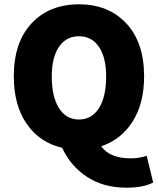

<svg xmlns="http://www.w3.org/2000/svg" viewBox="-20 -682 732 890"><path d="M660 40 690 164Q645 188 566 188Q460 188 383.5 138Q307 88 268 3Q164 -21 104 -107.5Q44 -194 44 -328Q44 -486 126.5 -574Q209 -662 346 -662Q483 -662 565.5 -573.5Q648 -485 648 -328Q648 -203 595 -119Q542 -35 449 -4Q489 52 586 52Q626 52 660 40ZM220 -328Q220 -233 253.5 -180.5Q287 -128 346 -128Q405 -128 438.5 -180.5Q472 -233 472 -328Q472 -416 438.5 -465Q405 -514 346 -514Q287 -514 253.5 -465Q220 -416 220 -328Z"/></svg>

Font: Assistant ExtraBold
Style: Regular
Weight: 800
Designer: Hebrew By Ben Nathan, Latin by Paul Hunt
Version: Version 2.001;PS 002.001;hotconv 1.0.88;makeotf.lib2.5.64775